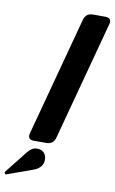

<svg xmlns="http://www.w3.org/2000/svg" viewBox="-114 -790 630 1052"><g transform="rotate(10 201.0 -264.0)"><path d="M116.7 0Q85.9 0 85.9 -24.4Q85.9 -29.8 88.4 -39.1L265.1 -698.2Q275.4 -737.3 314.9 -737.3H383.3Q414.1 -737.3 414.1 -712.9Q414.1 -707.5 411.6 -698.2L234.9 -39.1Q224.6 0 185.1 0ZM141.6 39.1Q173.3 39.1 187 63.5Q193.8 75.7 193.8 92.8Q193.8 137.7 140.6 156.7L-5.4 209L-12.2 197.3L90.8 67.4Q113.3 39.1 141.6 39.1Z"/></g></svg>

Font: Cursive Sans
Style: Bold
Weight: 700
Italic angle: -15°
Designer: Wojciech Kalinowski "wmk69" (wmk69@o2.pl)
Foundry: Wojciech Kalinowski "wmk69" (wmk69@o2.pl)
Version: Wersja 3.1.0; 2022-02-18